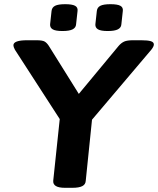

<svg xmlns="http://www.w3.org/2000/svg" viewBox="-20 -894 754 916"><path d="M290 2Q231 2 234 -32L265 -326L51 -657Q47 -665 45.5 -669.5Q44 -674 44 -678Q44 -702 110 -702H154Q183 -702 193.5 -695.5Q204 -689 213 -675L356 -446L546 -675Q558 -689 572 -695.5Q586 -702 615 -702H653Q685 -702 699.5 -697.5Q714 -693 714 -682Q714 -672 702 -657L419 -323L389 -31Q388 -14 372.5 -6Q357 2 325 2ZM494 -746Q461 -746 447.5 -754Q434 -762 435 -778L442 -842Q444 -859 459 -866.5Q474 -874 507 -874Q540 -874 554 -866.5Q568 -859 566 -842L559 -778Q558 -762 542.5 -754Q527 -746 494 -746ZM278 -746Q245 -746 231.5 -754Q218 -762 219 -778L226 -842Q228 -859 243 -866.5Q258 -874 291 -874Q324 -874 338 -866.5Q352 -859 350 -842L343 -778Q342 -762 326.5 -754Q311 -746 278 -746Z"/></svg>

Font: Asap Expanded Expanded Regular
Style: Bold Italic
Weight: 700
Width: 7
Italic angle: -6°
Designer: Pablo Cosgaya
Foundry: Omnibus-Type
Version: Version 3.001; ttfautohint (v1.8.4.7-5d5b)